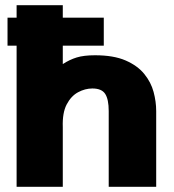

<svg xmlns="http://www.w3.org/2000/svg" viewBox="-20 -720 672 740"><path d="M44 0V-544H9V-652H44V-700H222V-652H380V-544H222V-473Q248 -490 275.5 -498.5Q303 -507 346 -507Q418 -507 464 -487Q510 -467 536 -435Q562 -403 572 -365.5Q582 -328 582 -292V0H399V-292Q399 -337 385.5 -358Q372 -379 336 -379Q308 -379 281 -364.5Q254 -350 237 -317.5Q220 -285 222 -230V0Z"/></svg>

Font: Panamera Black
Style: Regular
Weight: 900
Designer: Bastien Sozeau
Foundry: NBR — Bastien Sozeau
Version: Version 3.002; ttfautohint (v1.8.4.7-5d5b);gftools[0.9.33]